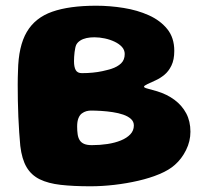

<svg xmlns="http://www.w3.org/2000/svg" viewBox="-20 -617 712 672"><path d="M296.5 35Q236.5 35 192.5 30Q148.5 25 119 10.5Q89.5 -4 73 -32Q56.5 -60 51 -106.5Q49 -128 47.2 -154Q45.5 -180 44.2 -208.2Q43 -236.5 42.5 -265Q42 -293.5 42 -320Q42 -346.5 43 -368.5Q44.5 -455.5 73.8 -505.2Q103 -555 162.8 -576Q222.5 -597 316.5 -597Q364.5 -597 412.8 -589.2Q461 -581.5 501 -563.5Q541 -545.5 565.5 -515.2Q590 -485 590 -439Q590 -408 580 -387.5Q570 -367 555.2 -355Q540.5 -343 525 -336Q507.5 -328 495.8 -322.5Q484 -317 484 -313.5Q484 -310 496.8 -306.8Q509.5 -303.5 530 -297.5Q564.5 -287 590.8 -267.5Q617 -248 631.8 -220.2Q646.5 -192.5 646.5 -156Q646.5 -122.5 631.2 -91.8Q616 -61 592 -40Q572 -22 538.8 -8Q505.5 6 464.5 15.5Q423.5 25 380.2 30Q337 35 296.5 35ZM301.5 -109Q330 -109 356.2 -113Q382.5 -117 403.2 -125.5Q424 -134 436.2 -147Q448.5 -160 448.5 -178Q448.5 -191.5 438.2 -200.8Q428 -210 411.2 -215.8Q394.5 -221.5 374.5 -224.5Q354.5 -227.5 334.2 -228.8Q314 -230 298 -230Q290.5 -230 282.2 -227.8Q274 -225.5 266.5 -220Q259 -214.5 254.5 -203.2Q250 -192 250 -174Q250 -159 251.8 -147Q253.5 -135 258.8 -126.5Q264 -118 274.2 -113.5Q284.5 -109 301.5 -109ZM266.5 -361Q286.5 -361 304.5 -362.8Q322.5 -364.5 338.5 -368Q354.5 -371.5 369.5 -376Q391 -383 403.8 -395.2Q416.5 -407.5 416.5 -428Q416.5 -442 406.8 -452.8Q397 -463.5 381.2 -471Q365.5 -478.5 346.8 -482.5Q328 -486.5 310 -486.5Q295.5 -486.5 282.8 -483.8Q270 -481 260.8 -475Q251.5 -469 247 -460.5Q245 -456.5 243.5 -449.5Q242 -442.5 241 -434.5Q240 -426.5 239.5 -418.2Q239 -410 239 -403Q239 -382.5 245 -371.8Q251 -361 266.5 -361Z"/></svg>

Font: Gluten
Style: Bold
Weight: 700
Designer: Tyler Finck
Foundry: Etcetera Type Company
Version: Version 1.204